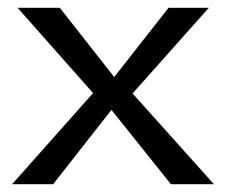

<svg xmlns="http://www.w3.org/2000/svg" viewBox="-20 -471 581 491"><path d="M11 0H116L265 -190L417 0H527L319 -232L514 -451H411L272 -274L133 -451H25L218 -233Z"/></svg>

Font: Charger Sport
Style: DfBdNrw
Weight: 400
Designer: Jasper
Foundry: Cannot Into Space Fonts
Version: Version 1.1